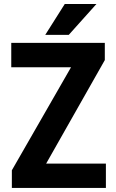

<svg xmlns="http://www.w3.org/2000/svg" viewBox="-20 -921 570 941"><path d="M206.1 -119.1H499V0H38.1V-86.4L328.1 -591.3H35.2V-710.9H493.7V-626.5ZM297.4 -901.4H452.6L316.9 -750H201.7Z"/></svg>

Font: MAUL Condensed Bold
Style: Condensed Bold
Weight: 700
Designer: MAUL
Version: Version 1.0; 2020; ttfautohint (v1.8.3)